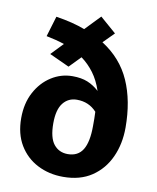

<svg xmlns="http://www.w3.org/2000/svg" viewBox="-91 -888 797 975"><g transform="rotate(10 307.5 -400.5)"><path d="M129.2 -585.6 188.7 -647.7Q167.7 -654.9 144.4 -660.8Q121 -666.7 95.4 -671.8L127.2 -777.4Q213.8 -764.1 276.9 -740L351.8 -817.9L434.9 -745.6L380 -690.3Q480 -626.7 525.4 -524.1Q570.8 -421.5 570.8 -283.6Q570.8 -199.5 539.7 -131.3Q508.7 -63.1 448.7 -22.8Q388.7 17.4 301.5 17.4Q228.2 17.4 169 -13.1Q109.7 -43.6 75.1 -101Q40.5 -158.5 40.5 -240Q40.5 -315.9 71 -373.1Q101.5 -430.3 151.8 -462.3Q202.1 -494.4 261 -494.4Q306.7 -494.4 338.7 -481.3Q370.8 -468.2 398.5 -442.6Q381 -495.4 353.1 -532.8Q325.1 -570.3 288.7 -596.9L231.8 -538.5ZM406.7 -263.1Q406.7 -282.6 406.7 -300.8Q406.7 -319 405.6 -336.4Q365.6 -380.5 303.6 -380.5Q259.5 -380.5 232.6 -346.7Q205.6 -312.8 205.6 -242.1Q205.6 -167.2 232.6 -133.8Q259.5 -100.5 304.6 -100.5Q357.4 -100.5 382.1 -140.8Q406.7 -181 406.7 -263.1Z"/></g></svg>

Font: FiraCode Nerd Font
Style: Bold
Weight: 700
Designer: Carrois Corporate, Edenspiekermann AG, Nikita Prokopov
Foundry: Carrois Corporate, Edenspiekermann AG, Nikita Prokopov
Version: Version 6.002;Nerd Fonts 2.1.0